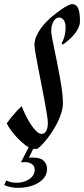

<svg xmlns="http://www.w3.org/2000/svg" viewBox="-82 -700 403 919"><path d="M-51.8 164.1Q-43 168.5 -30.5 171.6Q-18.1 174.8 0 174.8Q13.7 174.8 28.3 170.9Q43 167 55.4 159.4Q67.9 151.9 75.9 139.9Q84 127.9 84 111.8Q84 95.2 71.3 85.7Q58.6 76.2 38.1 76.2Q34.2 76.2 29.1 76.2Q23.9 76.2 18.1 77.1L55.2 4.9Q40 -3.9 24.7 -17.3Q9.3 -30.8 -4.9 -46.4Q-19 -62 -30.8 -78.4Q-42.5 -94.7 -49.8 -109.9Q-38.6 -125.5 -26.4 -140.1Q-16.1 -152.8 -3.7 -166.5Q8.8 -180.2 21 -190.9H22Q29.3 -171.9 40.5 -148.9Q51.8 -126 64.7 -106Q77.6 -85.9 91.3 -72.5Q105 -59.1 117.2 -59.1Q119.6 -59.1 124.8 -60.5Q129.9 -62 134.8 -67.1Q139.6 -72.3 143.3 -82.8Q147 -93.3 147 -111.8Q147 -124.5 142.3 -154.3Q137.7 -184.1 130.4 -222.2Q123 -260.3 115 -302.2Q106.9 -344.2 99.6 -381.3Q92.3 -418.5 87.6 -446.5Q83 -474.6 83 -484.9Q83 -506.3 92 -526.6Q101.1 -546.9 113.5 -564.2Q126 -581.5 139.2 -594.7Q152.3 -607.9 160.2 -615.2Q171.9 -625 186.3 -636.2Q200.7 -647.5 215.1 -657.2Q229.5 -667 242.2 -673.6Q254.9 -680.2 263.2 -680.2Q271.5 -680.2 278.3 -676.5Q285.2 -672.9 290.3 -663.8Q295.4 -654.8 298.1 -638.9Q300.8 -623 300.8 -598.1Q300.8 -586.9 297.1 -576.4Q293.5 -565.9 287.6 -555.9Q281.7 -545.9 274.4 -536.9Q267.1 -527.8 259.3 -520Q240.7 -501.5 217.8 -485.8L212.9 -494.1Q215.8 -497.6 219.2 -505.1Q222.7 -512.7 225.6 -522.7Q228.5 -532.7 230.2 -544.7Q231.9 -556.6 231.9 -568.8Q231.9 -593.3 222.4 -604.7Q212.9 -616.2 201.2 -616.2Q194.8 -616.2 188 -612.3Q181.2 -608.4 175.8 -600.3Q170.4 -592.3 166.7 -580.1Q163.1 -567.9 163.1 -550.8Q163.1 -542 167.2 -519.5Q171.4 -497.1 177.7 -466.8Q184.1 -436.5 191.2 -401.1Q198.2 -365.7 204.6 -330.6Q210.9 -295.4 215.1 -263.4Q219.2 -231.4 219.2 -208Q219.2 -184.6 211.2 -158.9Q203.1 -133.3 190.4 -108.6Q177.7 -84 162.6 -62Q147.5 -40 133.3 -23.2Q119.1 -6.3 107.9 3.4Q96.7 13.2 91.8 13.2Q87.4 13.2 84.2 12.7Q81.1 12.2 77.1 12.2L56.2 55.2Q61.5 54.2 66.4 54.2Q71.3 54.2 76.2 54.2Q111.3 54.2 127.2 69.6Q143.1 85 143.1 108.9Q143.1 131.8 130.6 148.7Q118.2 165.5 98.4 176.8Q78.6 188 54.4 193.6Q30.3 199.2 6.8 199.2Q-34.2 199.2 -62 185.1Z"/></svg>

Font: Romanesco
Style: Regular
Weight: 400
Designer: Astigmatic (AOETI)
Foundry: Astigmatic (AOETI)
Version: Version 1.000